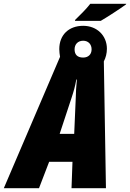

<svg xmlns="http://www.w3.org/2000/svg" viewBox="-78 -984 680 1004"><path d="M314 -875H449C480 -893 550 -938 581 -961L582 -964H394C370 -933 342 -907 315 -880ZM-58 0H126L179 -138H301L296 0H476L465 -663C475 -682 481 -705 481 -729C481 -798 429 -849 357 -849C281 -849 232 -801 232 -727C232 -713 234 -699 236 -687ZM357 -683C326 -683 312 -699 312 -726C312 -752 329 -771 357 -771C384 -771 401 -752 401 -726C401 -699 383 -683 357 -683ZM234 -284 296 -472C307 -505 315 -533 321 -568H324C320 -531 319 -501 318 -469L310 -284Z"/></svg>

Font: Noto Sans UI Condensed Black
Style: Italic
Weight: 900
Width: 3
Italic angle: -192°
Designer: Monotype Design Team
Foundry: Monotype Imaging Inc.
Version: Version 1.901